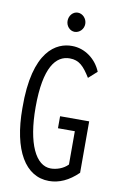

<svg xmlns="http://www.w3.org/2000/svg" viewBox="-90 -838 554 897"><g transform="rotate(10 187.5 -389.0)"><path d="M205 -697C228 -697 248 -717 248 -742C248 -767 228 -788 205 -788C182 -788 164 -767 164 -742C164 -717 183 -697 205 -697ZM208 10C255 10 301 -10 345 -53V-297H207V-240H287V-82C265 -59 232 -49 206 -49C135 -49 87 -146 87 -319C87 -510 140 -571 205 -571C250 -571 273 -546 304 -496L344 -532C321 -589 267 -630 206 -630C133 -631 24 -578 27 -304C27 -103 96 10 208 10Z"/></g></svg>

Font: Inconsolata Condensed Thin
Style: Regular
Weight: 100
Width: 3
Monospace: yes
Designer: Raph Levien, Cyreal, Brenton Simpson
Foundry: Raph Levien, Cyreal, Google
Version: Version 3.100